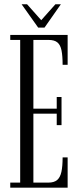

<svg xmlns="http://www.w3.org/2000/svg" viewBox="-20 -860 364 880"><path d="M27 0V-23H72.5V-677H27V-700H290V-563H267Q267 -603.5 262 -628.8Q257 -654 243.2 -665.5Q229.5 -677 202.5 -677H133V-362H240V-415.5H262V-286.5H240V-339H133V-23H201Q228 -23 242 -35Q256 -47 261.5 -72.5Q267 -98 267 -138.5H290V0ZM155 -733.5 79 -840.5H104L169 -767.5L234 -840.5H259L184 -733.5Z"/></svg>

Font: Imbue 48pt Light
Style: Regular
Weight: 300
Designer: Tyler Finck
Foundry: Etcetera Type Company
Version: Version 1.102